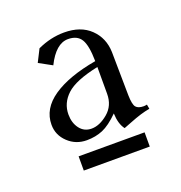

<svg xmlns="http://www.w3.org/2000/svg" viewBox="-70 -795 410 434"><g transform="rotate(-20 134.5 -578.5)"><path d="M62.5 -424.8V-459H221.2V-424.8ZM171.4 -569.8V-634.3Q115.7 -622.6 94.5 -602.8Q73.2 -583 73.2 -555.7Q73.2 -535.2 83.7 -521.5Q94.2 -507.8 111.8 -507.8Q131.3 -507.8 151.4 -524.7Q171.4 -541.5 171.4 -569.8ZM127 -733.4Q167 -733.4 189.9 -711.2Q212.9 -689 213.9 -654.8L215.3 -550.3Q215.8 -527.8 221.2 -521.5Q226.6 -515.1 239.7 -515.1Q242.7 -515.1 247.6 -516.1L249.5 -505.4Q238.3 -503.4 227.1 -500Q215.8 -496.6 199.7 -490.2Q183.6 -483.9 182.1 -483.4Q171.4 -497.1 170.4 -522.9Q148.9 -501.5 131.3 -494.1Q113.8 -486.8 92.8 -486.8Q66.4 -486.8 47.9 -504.4Q29.3 -522 29.3 -546.9Q29.3 -585.4 66.9 -611.1Q104.5 -636.7 171.4 -648.4Q170.9 -686.5 161.6 -701.4Q152.3 -716.3 130.4 -716.3Q101.1 -716.3 79.1 -671.9L47.9 -689L63 -718.8Q94.7 -733.4 127 -733.4Z"/></g></svg>

Font: Flanker
Style: Regular
Weight: 400
Designer: Flanker
Foundry: Flanker
Version: Version 2.027